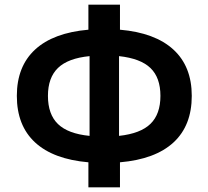

<svg xmlns="http://www.w3.org/2000/svg" viewBox="-20 -768 891 821"><path d="M358 33V-74Q208 -87 130 -159Q52 -231 52 -358Q52 -484 130 -556Q208 -628 358 -641V-748H493V-641Q643 -628 721.5 -556Q800 -484 800 -358Q800 -231 722 -159Q644 -87 493 -74V33ZM185 -358Q185 -279 228 -237.5Q271 -196 363 -187V-528Q271 -519 228 -477.5Q185 -436 185 -358ZM666 -358Q666 -436 623.5 -477Q581 -518 489 -528V-187Q581 -197 623.5 -238.5Q666 -280 666 -358Z"/></svg>

Font: Wix Madefor Text
Style: Bold
Weight: 700
Designer: Dalton Maag Ltd
Foundry: Dalton Maag Ltd
Version: Version 3.100